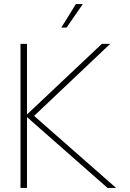

<svg xmlns="http://www.w3.org/2000/svg" viewBox="-20 -926 640 946"><path d="M81 0V-710H113V-362L482 -710H523L148 -355L552 0H510L113 -349V0ZM282 -790 354 -906H388L308 -790Z"/></svg>

Font: Geist Mono Thin
Style: Regular
Weight: 100
Monospace: yes
Designer: Basement.studio, Andrés Briganti, Mateo Zaragoza
Foundry: Basement.studio, Vercel, Andrés Briganti, Guido Ferreyra, Mateo Zaragoza
Version: Version 1.500; ttfautohint (v1.8.4.7-5d5b)